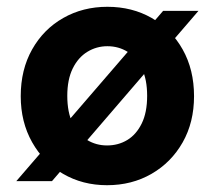

<svg xmlns="http://www.w3.org/2000/svg" viewBox="-20 -533 632 565"><path d="M28 0 460 -501H564L133 0ZM295 12Q223 12 165.5 -21.5Q108 -55 74.5 -114.5Q41 -174 41 -250Q41 -328 74.5 -387.5Q108 -447 166 -480Q224 -513 296 -513Q369 -513 426.5 -480Q484 -447 517.5 -387.5Q551 -328 551 -250Q551 -173 517.5 -114Q484 -55 426 -21.5Q368 12 295 12ZM295 -105Q328 -105 354.5 -121Q381 -137 397 -169.5Q413 -202 413 -251Q413 -299 397.5 -331.5Q382 -364 355.5 -380.5Q329 -397 296 -397Q264 -397 237 -380.5Q210 -364 194 -331.5Q178 -299 178 -251Q178 -202 194 -169.5Q210 -137 236.5 -121Q263 -105 295 -105Z"/></svg>

Font: DM Sans 17pt
Style: Bold
Weight: 700
Version: Version 4.004;gftools[0.9.30]